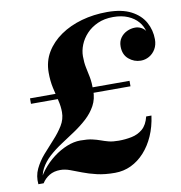

<svg xmlns="http://www.w3.org/2000/svg" viewBox="-86 -840 897 950"><g transform="rotate(-10 362.0 -365.0)"><path d="M32 20Q28 -21.5 44.5 -56.2Q61 -91 88 -122Q115 -153 142.8 -183Q170.5 -213 189.8 -244.2Q209 -275.5 209 -311Q209 -340.5 201.2 -371.5Q193.5 -402.5 185.8 -437.5Q178 -472.5 178 -515Q178 -571.5 205 -616.5Q232 -661.5 278.8 -693.8Q325.5 -726 386 -743Q446.5 -760 514.5 -760Q588 -760 634.5 -735.8Q681 -711.5 702.8 -671.8Q724.5 -632 724.5 -586Q724.5 -558 712.2 -537.2Q700 -516.5 680.2 -505.2Q660.5 -494 638 -494Q604.5 -494 577.8 -516.5Q551 -539 551 -580.5Q551 -605.5 563.5 -623.2Q576 -641 596 -650.5Q616 -660 638 -660Q654.5 -660 669.2 -651.8Q684 -643.5 689 -633Q683 -659 664 -681.2Q645 -703.5 613.5 -717Q582 -730.5 539.5 -730.5Q495 -730.5 461.2 -715.2Q427.5 -700 404.8 -675.5Q382 -651 370.5 -622Q359 -593 359 -565Q359 -533 364.2 -508.5Q369.5 -484 374.8 -457Q380 -430 380 -390Q380 -347 362 -314Q344 -281 314.8 -254.2Q285.5 -227.5 250.8 -204.2Q216 -181 181.2 -158.2Q146.5 -135.5 118 -109.8Q89.5 -84 72.8 -52.5Q56 -21 57.5 20ZM415.5 30.5Q364.5 30.5 325.2 21.2Q286 12 255.2 0Q224.5 -12 199.2 -21.2Q174 -30.5 150.5 -30.5Q118.5 -30.5 95.5 -16.5Q72.5 -2.5 58.5 20H41.5Q55 -15.5 80.2 -47.2Q105.5 -79 138 -103.8Q170.5 -128.5 205.8 -142.8Q241 -157 274 -157Q310.5 -157 333.2 -151.8Q356 -146.5 373.8 -140Q391.5 -133.5 411.5 -128.2Q431.5 -123 461.5 -123Q495 -123 526.8 -129.5Q558.5 -136 582 -156.2Q605.5 -176.5 615.5 -217.5H642Q634.5 -162 614.5 -116.8Q594.5 -71.5 564.5 -38.5Q534.5 -5.5 496.8 12.5Q459 30.5 415.5 30.5ZM65 -378V-405.5H565V-378Z"/></g></svg>

Font: Bodoni Moda 9pt
Style: Bold Italic
Weight: 700
Italic angle: -13°
Designer: Owen Earl
Foundry: indestructible type
Version: Version 2.004